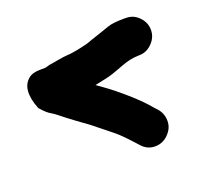

<svg xmlns="http://www.w3.org/2000/svg" viewBox="-79 -544 615 576"><g transform="rotate(-20 228.5 -256.0)"><path d="M35 -288C47 -274 57 -265 66 -260C75 -255 86 -246 101 -234C116 -222 136 -208 162 -189C195 -163 216 -146 227 -137C238 -128 253 -113 272 -92L282 -81C293 -68 306 -61 322 -60C338 -59 353 -64 365 -75C377 -86 385 -99 386 -115C387 -131 383 -146 372 -159L362 -170C344 -192 320 -215 293 -238C266 -261 247 -275 237 -282C227 -289 221 -293 220 -294C226 -295 237 -298 253 -301C269 -304 289 -311 312 -320C335 -329 354 -333 372 -333C390 -333 403 -339 415 -351C427 -363 433 -377 433 -393C433 -409 427 -423 415 -435C403 -447 390 -452 374 -452H367C344 -452 327 -450 316 -446C305 -442 293 -438 281 -434L254 -425C248 -423 242 -420 237 -419C209 -412 191 -409 182 -408C173 -407 165 -407 159 -406L140 -403C134 -402 128 -401 123 -400C118 -399 113 -399 107 -397C101 -395 96 -394 93 -394H81C64 -394 51 -391 42 -383C20 -365 17 -333 35 -288Z"/></g></svg>

Font: AppleStorm
Style: Xbd
Weight: 800
Foundry: Cannot Into Space Fonts
Version: Version 1.01